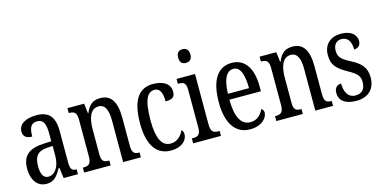

<svg xmlns="http://www.w3.org/2000/svg" viewBox="-74 -1146 3080 1547"><g transform="rotate(-15 1466.5 -372.5)"><path d="M159 10C226 10 251 -31 285 -88H291L303 0H422V-41H419C383 -41 370 -57 370 -113V-372C370 -499 319 -546 220 -546C130 -546 71 -510 71 -450C71 -409 96 -388 145 -388C145 -453 157 -497 213 -497C272 -497 283 -448 283 -373V-312L218 -309C97 -304 38 -256 38 -150C38 -41 92 10 159 10ZM187 -42C146 -42 128 -82 128 -144C128 -223 155 -265 238 -270L284 -273V-191C284 -106 246 -42 187 -42Z M474 0H695V-41H690C655 -41 630 -48 630 -108V-321C630 -405 652 -485 723 -485C779 -485 799 -432 799 -347V0H947V-41H943C908 -41 885 -50 885 -113V-349C885 -486 838 -546 754 -546C696 -546 658 -522 631 -454H627L617 -536H478V-495H483C517 -495 544 -486 544 -427V-113C544 -50 517 -41 481 -41H474Z M1196 10C1297 10 1335 -47 1335 -89C1335 -108 1329 -119 1319 -127C1301 -84 1265 -45 1208 -45C1133 -45 1099 -123 1099 -266C1099 -445 1136 -497 1193 -497C1243 -497 1256 -446 1256 -384C1312 -384 1335 -398 1335 -444C1335 -509 1282 -546 1192 -546C1090 -546 1011 -479 1011 -265C1011 -70 1087 10 1196 10Z M1495 -641C1524 -641 1547 -656 1547 -698C1547 -740 1524 -755 1495 -755C1466 -755 1445 -740 1445 -698C1445 -656 1466 -641 1495 -641ZM1383 0H1615V-41H1605C1566 -41 1542 -52 1542 -115V-536H1388V-495H1398C1435 -495 1456 -484 1456 -425V-110C1456 -51 1431 -41 1393 -41H1383Z M1857 10C1959 10 2004 -50 2004 -91C2004 -109 1995 -119 1984 -124C1965 -81 1930 -45 1875 -45C1799 -45 1757 -114 1756 -264H2019V-304C2019 -462 1955 -546 1849 -546C1734 -546 1668 -452 1668 -264C1668 -90 1735 10 1857 10ZM1933 -313H1757C1760 -430 1791 -496 1851 -496C1910 -496 1932 -422 1933 -313Z M2077 0H2298V-41H2293C2258 -41 2233 -48 2233 -108V-321C2233 -405 2255 -485 2326 -485C2382 -485 2402 -432 2402 -347V0H2550V-41H2546C2511 -41 2488 -50 2488 -113V-349C2488 -486 2441 -546 2357 -546C2299 -546 2261 -522 2234 -454H2230L2220 -536H2081V-495H2086C2120 -495 2147 -486 2147 -427V-113C2147 -50 2120 -41 2084 -41H2077Z M2745 10C2844 10 2902 -49 2902 -143C2902 -227 2862 -268 2781 -310C2711 -347 2685 -368 2685 -423C2685 -470 2709 -502 2754 -502C2803 -502 2832 -465 2832 -395C2868 -395 2888 -417 2888 -452C2888 -502 2846 -545 2761 -545C2674 -545 2615 -495 2615 -405C2615 -321 2652 -285 2742 -235C2808 -198 2830 -174 2830 -125C2830 -67 2803 -34 2747 -34C2687 -34 2659 -86 2659 -157C2630 -157 2602 -140 2602 -94C2602 -24 2656 10 2745 10Z"/></g></svg>

Font: Noto Serif Armenian ExtraCondensed
Style: Regular
Weight: 400
Width: 2
Designer: Monotype Design Team
Foundry: Monotype Imaging Inc.
Version: Version 2.008